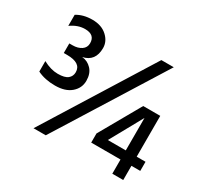

<svg xmlns="http://www.w3.org/2000/svg" viewBox="-147 -913 1171 1112"><g transform="rotate(30 438.0 -357.5)"><path d="M793 0H720V-95H524V-156L679 -429H793V-156H852V-95H793ZM720 -156V-373L600 -156ZM58 -301V-371Q110 -343 156.5 -343Q203 -343 223 -359.5Q243 -376 243 -403Q243 -465 149 -465H127V-529H149Q184 -529 207.5 -545Q231 -561 231 -590Q231 -647 165 -647Q117 -647 71 -614V-688Q114 -715 175 -715Q236 -715 273 -681.5Q310 -648 310 -603Q310 -515 231 -498Q268 -495 294.5 -467Q321 -439 321 -390.5Q321 -342 283 -309Q245 -276 176.5 -276Q108 -276 58 -301ZM275 0H193L637 -712H720Z"/></g></svg>

Font: Hind Jalandhar Medium
Style: Regular
Weight: 500
Designer: Namrata Goyal
Foundry: Indian Type Foundry
Version: Version 0.702;PS 1.0;hotconv 1.0.81;makeotf.lib2.5.63406